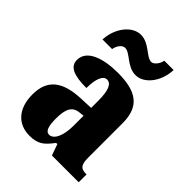

<svg xmlns="http://www.w3.org/2000/svg" viewBox="-225 -885 1004 1004"><g transform="rotate(45 277.0 -383.0)"><path d="M346 -606C408 -606 465 -677 468 -766H399C395 -739 373 -713 355 -713C318 -713 280 -776 217 -776C154 -776 96 -705 92 -616H163C167 -643 186 -669 207 -669C245 -669 282 -606 346 -606ZM176 10C239 10 263 -9 303 -62H312L334 0H532V-58H528C488 -58 476 -74 476 -128V-381C476 -506 408 -550 272 -550C164 -550 73 -519 73 -446C73 -397 118 -377 212 -377C212 -447 230 -485 257 -485C288 -485 303 -449 303 -374V-321L231 -318C101 -313 36 -264 36 -154C36 -42 99 10 176 10ZM246 -66C222 -66 212 -96 212 -151C212 -221 228 -256 277 -261L304 -264V-191C304 -116 281 -66 246 -66Z"/></g></svg>

Font: Noto Serif Devanagari Condensed Black
Style: Regular
Weight: 900
Width: 3
Designer: Universal Thirst, Indian Type Foundry and the Monotype Design Team
Foundry: Monotype Imaging Inc.
Version: Version 2.004